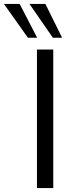

<svg xmlns="http://www.w3.org/2000/svg" viewBox="-100 -957 379 977"><path d="M88 0V-705H171V0ZM169 -765 50 -937H131L216 -765ZM42 -765 -80 -937H0L89 -765Z"/></svg>

Font: Mulish
Style: Regular
Weight: 400
Designer: Vernon Adams
Foundry: Vernon Adams
Version: Version 3.603; ttfautohint (v1.8.3)